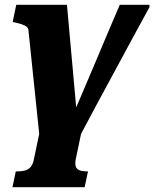

<svg xmlns="http://www.w3.org/2000/svg" viewBox="-20 -560 645 803"><path d="M144 0H319L297 105Q293 125 297 136.5Q301 148 313.5 152.5Q326 157 346 157H348L334 223H32L46 157H48Q68 157 83 153.5Q98 150 108 138.5Q118 127 122 105ZM260 -540 304 -52 283 -74Q308 -133 333.5 -192.5Q359 -252 384 -311.5Q409 -371 433.5 -429Q458 -487 481 -540H605V-530Q568 -463 532 -396Q496 -329 460 -262.5Q424 -196 388.5 -130.5Q353 -65 319 0H144L99 -433Q98 -443 91 -448.5Q84 -454 72 -458Q60 -462 43 -466L33 -468L48 -540Z"/></svg>

Font: Roboto Serif
Style: Bold Italic
Weight: 700
Italic angle: -10°
Designer: Greg Gazdowicz
Foundry: Commercial Type
Version: Version 1.008